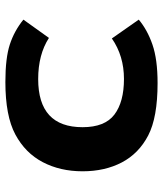

<svg xmlns="http://www.w3.org/2000/svg" viewBox="34 -623 606 714"><g transform="rotate(-90 337.0 -266.0)"><path d="M389 -549Q478 -549 528.5 -532.5Q579 -516 621 -482L553 -387Q491 -427 400 -427Q221 -427 221 -262Q221 -179 268 -143.5Q315 -108 400.5 -108Q486 -108 551 -153L621 -53Q583 -21 528 -2Q473 17 385 17Q257 17 190 -18Q123 -53 90 -116Q57 -179 57 -262Q57 -345 91 -410Q125 -475 194 -512Q263 -549 389 -549Z"/></g></svg>

Font: Fix15 Mono
Style: Bold
Weight: 700
Designer: Carrois Corporate & Edenspiekermann AG
Foundry: Carrois Corporate GbR & Edenspiekermann AG
Version: Version 3.206